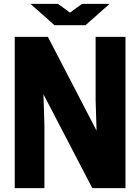

<svg xmlns="http://www.w3.org/2000/svg" viewBox="-20 -970 723 990"><path d="M627 -780V0H456L204 -484L209 -327V0H56V-780H227L478 -296L473 -453V-780ZM137 -950H279L341 -905L403 -950H545L421 -840H261Z"/></svg>

Font: Cooper Hewitt
Style: Bold
Weight: 711
Designer: Village Type and Design LLC
Foundry: Cooper Hewitt Smithsonian Design Museum
Version: 1.000